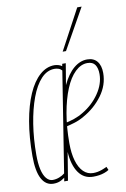

<svg xmlns="http://www.w3.org/2000/svg" viewBox="-89 -843 593 906"><g transform="rotate(-10 207.0 -390.0)"><path d="M93 10Q56 10 36.5 -26.5Q17 -63 17 -135Q17 -226 30 -300.5Q43 -375 66.5 -428.5Q90 -482 122.5 -511Q155 -540 193 -540Q201 -540 211 -537.5Q221 -535 229 -529L231 -540H248L231 -438Q255 -489 285.5 -514.5Q316 -540 350 -540Q381 -540 397.5 -520Q414 -500 414 -464Q414 -406 377.5 -356.5Q341 -307 285 -276Q263 -263 238 -255.5Q213 -248 190 -243L191 -261Q217 -266 240.5 -274Q264 -282 285 -295Q334 -324 365 -369.5Q396 -415 396 -462Q396 -490 385 -506.5Q374 -523 348 -523Q317 -523 289.5 -496.5Q262 -470 242 -421.5Q222 -373 210.5 -307.5Q199 -242 199 -165Q199 -116 209.5 -80.5Q220 -45 239.5 -26Q259 -7 286 -7Q297 -7 307.5 -9Q318 -11 329 -15Q340 -19 352 -25L359 -9Q350 -3 337.5 1.5Q325 6 311.5 8Q298 10 283 10Q239 10 213.5 -26Q188 -62 184 -126L162 8H144L147 -9Q140 -4 132 0.5Q124 5 114.5 7.5Q105 10 93 10ZM92 -8Q108 -8 123.5 -14Q139 -20 150 -29L226 -509Q219 -517 209.5 -520Q200 -523 191 -523Q155 -523 126.5 -492.5Q98 -462 78 -408Q58 -354 47 -284.5Q36 -215 36 -137Q36 -97 42.5 -68Q49 -39 62 -23.5Q75 -8 92 -8ZM243 -596 347 -790H368L259 -596Z"/></g></svg>

Font: Georama
Style: Italic
Weight: 400
Width: 2
Italic angle: -9°
Designer: Jean-Baptiste Levee
Foundry: Production Type
Version: Version 1.000